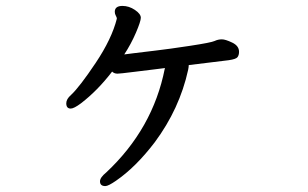

<svg xmlns="http://www.w3.org/2000/svg" viewBox="-20 -587 1040 649"><path d="M336 42Q346 42 372 24Q439 -22 503 -106Q587 -219 616 -351Q618 -361 618 -367Q728 -380 753 -383.5Q778 -387 783 -394Q788 -401 788 -412Q788 -432 765 -443Q742 -454 730 -454Q717 -454 705.5 -448.5Q694 -443 621.5 -432Q549 -421 505.5 -416Q462 -411 431 -407L400 -403Q423 -438 439.5 -476.5Q456 -515 456 -527Q456 -540 436 -553.5Q416 -567 394 -567Q368 -567 368 -547Q368 -540 371.5 -534Q375 -528 375 -524Q358 -456 303.5 -374.5Q249 -293 220 -266Q204 -252 204 -238Q204 -220 219 -220Q230 -220 254 -238Q310 -281 359 -345Q366 -338 377 -338Q385 -338 432.5 -344Q480 -350 506 -353Q532 -356 538 -357L537 -355Q497 -152 339 -4Q318 13 318 26Q318 42 336 42Z"/></svg>

Font: LXGW WenKai TC
Style: Bold
Weight: 700
Designer: LXGW / Fontworks Inc.
Foundry: LXGW / Fontworks Inc.
Version: Version 1.330;April 28, 2024